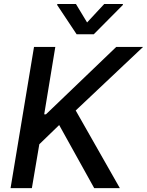

<svg xmlns="http://www.w3.org/2000/svg" viewBox="-20 -969 757 989"><path d="M34.4 0 155.2 -727.3H264.9L207.7 -380H216.6L578.8 -727.3H717L370 -399.9L597.3 0H465.2L284.8 -324.9L182.5 -225.9L144.2 0ZM371.1 -948.5 428.6 -853.3 517 -948.5H613.3L612.6 -943.2L463.1 -792.6H374.6L274.5 -943.2L275.2 -948.5Z"/></svg>

Font: Karasuma Gothic
Style: Medium Italic
Weight: 500
Italic angle: 9.39998°
Designer: Rasmus Andersson / Ryoko Nishizuka
Foundry: Genbu
Version: Version 1.00